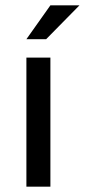

<svg xmlns="http://www.w3.org/2000/svg" viewBox="-20 -700 318 720"><path d="M169 0V-484H79V0ZM278 -680H169L79 -553H153Z"/></svg>

Font: Gamestation Text
Style: Bold
Weight: 400
Designer: Jonas Hecksher
Foundry: Jonas Hecksher, Playtypeª, e-types AS
Version: Version 1.003